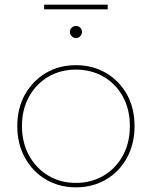

<svg xmlns="http://www.w3.org/2000/svg" viewBox="-20 -799 650 822"><path d="M305 3Q233 3 176.5 -30.5Q120 -64 87 -123.5Q54 -183 54 -259Q54 -336 87 -394.5Q120 -453 176.5 -486.5Q233 -520 305 -520Q377 -520 434 -486.5Q491 -453 523.5 -394.5Q556 -336 556 -259Q556 -183 523.5 -123.5Q491 -64 434 -30.5Q377 3 305 3ZM305 -16Q371 -16 423.5 -47Q476 -78 506 -133Q536 -188 536 -259Q536 -331 506 -385.5Q476 -440 423.5 -470.5Q371 -501 305 -501Q239 -501 187 -470.5Q135 -440 104.5 -385.5Q74 -331 74 -259Q74 -188 104.5 -133Q135 -78 187 -47Q239 -16 305 -16ZM305 -636Q295 -636 287 -644Q279 -652 279 -662Q279 -673 287 -680.5Q295 -688 305 -688Q316 -688 323.5 -680.5Q331 -673 331 -662Q331 -652 323.5 -644Q316 -636 305 -636ZM169 -759V-779H441V-759Z"/></svg>

Font: Montserrat Alternates Thin
Style: Regular
Weight: 100
Designer: Julieta Ulanovsky
Foundry: Julieta Ulanovsky
Version: Version 9.000